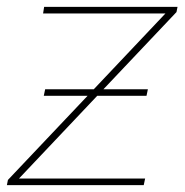

<svg xmlns="http://www.w3.org/2000/svg" viewBox="-26 -537 537 557"><path d="M-6 0 -3 -15 228 -259H101L105 -278H246L454 -498H99L102 -517H489L486 -502L274 -278H403L399 -259H256L29 -19H395L391 0Z"/></svg>

Font: Montserrat Thin
Style: Italic
Weight: 100
Italic angle: -11.3°
Designer: Julieta Ulanovsky
Foundry: Julieta Ulanovsky
Version: Version 9.000; ttfautohint (v1.8.4.7-5d5b)